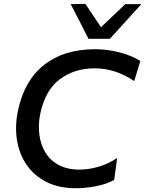

<svg xmlns="http://www.w3.org/2000/svg" viewBox="-20 -988 771 1020"><path d="M383.5 12Q291.5 12 225.8 -21.8Q160 -55.5 120.8 -113.2Q81.5 -171 70 -245.2Q58.5 -319.5 75.5 -400.5Q109 -560.5 214.5 -643.5Q320 -726.5 485 -726.5Q550.5 -726.5 615 -709.8Q679.5 -693 725.5 -664L693 -557Q594 -625 482.5 -625Q376.5 -625 298.5 -567.5Q220.5 -510 194 -384Q182.5 -328 188.8 -275Q195 -222 220.2 -179.5Q245.5 -137 291 -112Q336.5 -87 402.5 -87Q450.5 -87 502.2 -101.8Q554 -116.5 602.5 -148.5L586.5 -32Q545.5 -9.5 490.2 1.2Q435 12 383.5 12ZM450 -782Q426.5 -828.5 402.8 -874.8Q379 -921 355.5 -966L433.5 -967.5Q454 -937 474.8 -906Q495.5 -875 516.5 -843.5Q549.5 -875 581.5 -905.2Q613.5 -935.5 645.5 -966H731Q688.5 -919.5 647.5 -874.2Q606.5 -829 564 -782Z"/></svg>

Font: Commissioner Medium
Style: Italic
Weight: 500
Italic angle: -12°
Designer: Kostas Bartsokas
Foundry: Kostas Bartsokas
Version: Version 1.000; ttfautohint (v1.8.3)